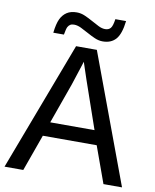

<svg xmlns="http://www.w3.org/2000/svg" viewBox="-90 -896 781 965"><g transform="rotate(10 300.0 -413.5)"><path d="M504.9 0 437.5 -186.5H162.6L95.7 0H0L249 -658.7H355L599.6 0ZM300.8 -588.4 294.9 -569.3 261.2 -465.8 187.5 -259.3H413.6L329.1 -503.4ZM376 -705.6Q355.5 -705.6 335 -714.6Q314.5 -723.6 294.9 -734.6Q275.4 -745.6 256.6 -754.6Q237.8 -763.7 220.7 -763.7Q208.5 -763.7 201.2 -759Q193.8 -754.4 189 -745.6Q184.1 -736.8 178.7 -705.6H124.5Q129.9 -752.4 141.4 -776.4Q152.8 -800.3 172.9 -813.5Q192.9 -826.7 223.6 -826.7Q245.1 -826.7 265.6 -817.6Q286.1 -808.6 305.7 -797.6Q325.2 -786.6 343.3 -777.6Q361.3 -768.6 377.4 -768.6Q395.5 -768.6 405.3 -780Q415 -791.5 419.9 -826.7H474.6Q466.8 -759.3 442.6 -732.4Q418.5 -705.6 376 -705.6Z"/></g></svg>

Font: Liberation Mono
Style: Regular
Weight: 400
Monospace: yes
Designer: Steve Matteson
Foundry: Ascender Corporation
Version: Version 2.1.5